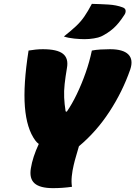

<svg xmlns="http://www.w3.org/2000/svg" viewBox="-20 -965 702 995"><path d="M353 3Q305 10 255 10Q187 10 159 -15Q131 -40 140 -93Q149 -150 181 -219Q171 -226 163 -237Q118 -298 109 -411.5Q100 -525 128 -703Q145 -706 164 -708Q183 -710 202 -710Q276 -710 306 -686.5Q336 -663 327 -613Q319 -566 315 -529.5Q311 -493 312.5 -459.5Q314 -426 320 -388L326 -386Q353 -425 378 -477Q403 -529 423.5 -587Q444 -645 456 -703Q476 -707 501 -708.5Q526 -710 550 -710Q618 -710 645 -683Q672 -656 655 -605Q615 -490 547 -386Q479 -282 389 -207Q382 -182 374.5 -157Q367 -132 362 -110Q355 -81 352 -51.5Q349 -22 353 3ZM456 -945Q500 -944 541.5 -941.5Q583 -939 615 -927Q630 -922 631 -910Q632 -898 624 -887Q595 -842 567 -817.5Q539 -793 504 -776Q491 -770 466.5 -766Q442 -762 418 -762Q396 -762 365 -765Q334 -768 311 -776Q349 -806 374 -829.5Q399 -853 417.5 -880Q436 -907 456 -945Z"/></svg>

Font: Recursive Mn Csl St XBk
Style: Italic
Weight: 1000
Italic angle: -15°
Monospace: yes
Version: Version 1.079;hotconv 1.0.112;makeotfexe 2.5.65598; ttfautoh